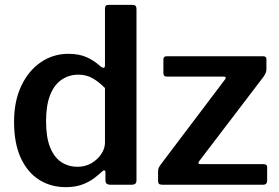

<svg xmlns="http://www.w3.org/2000/svg" viewBox="-20 -762 1152 792"><path d="M434 0Q426 0 420.5 -4Q415 -8 415 -18V-51Q415 -58 411 -59Q407 -60 402 -55Q387 -41 367 -26Q347 -11 318.5 -0.5Q290 10 251 10Q190 10 142 -20Q94 -50 66 -110Q38 -170 38 -260Q38 -344 67.5 -407Q97 -470 148 -505Q199 -540 262 -540Q306 -540 337.5 -526Q369 -512 396 -487Q405 -481 409 -482.5Q413 -484 413 -495V-726Q413 -742 427 -742H528Q543 -742 543 -725V-19Q543 -9 538.5 -4.5Q534 0 522 0H434ZM413 -399Q387 -425 361.5 -439.5Q336 -454 303 -454Q265 -454 234.5 -433.5Q204 -413 187 -370.5Q170 -328 170 -262Q170 -195 187 -153.5Q204 -112 233.5 -93Q263 -74 300 -74Q332 -74 357.5 -89Q383 -104 398 -127Q413 -150 413 -173V-399ZM650 0Q640 0 636 -3.5Q632 -7 632 -17V-53Q632 -64 635 -70.5Q638 -77 648 -90L908 -434Q917 -446 901 -446H670Q661 -446 657.5 -449.5Q654 -453 654 -462V-516Q654 -530 667 -530H1066Q1079 -530 1079 -517V-477Q1079 -468 1076 -461Q1073 -454 1066 -444L803 -99Q792 -85 808 -85H1067Q1082 -85 1082 -72V-16Q1082 -9 1078 -4.5Q1074 0 1065 0H650Z"/></svg>

Font: Libre Franklin SemiBold
Style: Regular
Weight: 600
Designer: Pablo Impallari, Rodrigo Fuenzalida, Nhung Nguyen
Foundry: Impallari Type
Version: Version 3.000